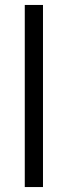

<svg xmlns="http://www.w3.org/2000/svg" viewBox="-20 -755 274 775"><path d="M153.5 0H80V-735H153.5Z"/></svg>

Font: CCSD_manrope
Style: Regular
Weight: 400
Designer: Mikhail Sharanda
Foundry: Mikhail Sharanda
Version: Version 4.503